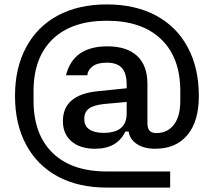

<svg xmlns="http://www.w3.org/2000/svg" viewBox="-20 -739 971 870"><path d="M48 -304Q48 -431 98.5 -525Q149 -619 242.5 -669Q336 -719 464 -719Q592 -719 686 -669Q780 -619 830.5 -525Q881 -431 881 -304Q881 -189 829 -127Q777 -65 683 -65Q632 -65 600 -86.5Q568 -108 563 -143H548Q511 -65 411 -65Q343 -65 304 -98.5Q265 -132 265 -190Q265 -311 426 -326L554 -339V-355Q554 -407 532.5 -431Q511 -455 464 -455Q420 -455 398.5 -437.5Q377 -420 376 -399V-398H279Q312 -529 466 -529Q555 -529 601.5 -485.5Q648 -442 648 -359V-182Q648 -158 657.5 -147Q667 -136 688 -136Q739 -136 768 -174Q797 -212 797 -282V-326Q797 -478 710 -561.5Q623 -645 464 -645Q305 -645 218.5 -561.5Q132 -478 132 -326V-283Q132 -130 218.5 -46Q305 38 464 38H751V111H464Q336 111 242.5 61Q149 11 98.5 -83Q48 -177 48 -304ZM450 -137Q554 -137 554 -225V-277L454 -268Q404 -263 383 -247Q362 -231 362 -202V-198Q362 -168 385 -152.5Q408 -137 450 -137Z"/></svg>

Font: Mozilla Text BETA Medium
Style: Regular
Weight: 500
Designer: Studio DRAMA
Foundry: Studio DRAMA
Version: Version 0.100